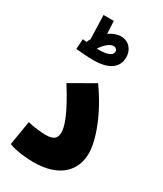

<svg xmlns="http://www.w3.org/2000/svg" viewBox="-225 -996 919 1084"><g transform="rotate(30 234.0 -454.0)"><path d="M190 -663C320 -663 345 -725 345 -769C345 -819 312 -858 261 -858C236 -858 209 -848 185 -831L181 -913H114L119 -758C115 -750 110 -742 107 -733C97 -734 88 -735 81 -736L77 -670C96 -668 155 -663 190 -663ZM251 -790C266 -790 276 -779 276 -767C276 -749 261 -729 183 -729C181 -729 178 -729 176 -729C193 -757 226 -790 251 -790ZM25 -20C73 0 155 5 185 5C359 5 433 -85 433 -193C433 -281 379 -426 280 -564L125 -475C223 -320 240 -252 240 -220C240 -177 217 -163 168 -163C145 -163 89 -168 51 -178Z"/></g></svg>

Font: Noto Sans Arabic UI XCn Bk
Style: Regular
Weight: 900
Width: 2
Designer: Monotype Design Team, Nadine Chahine and Nizar Qandah
Foundry: Monotype Imaging Inc.
Version: Version 2.010